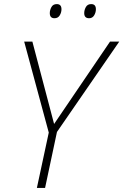

<svg xmlns="http://www.w3.org/2000/svg" viewBox="-20 -917 602 937"><path d="M160 0 218 -270 98 -714H138L244 -312L517 -714H562L258 -273L200 0ZM415 -828Q391 -828 391 -853Q391 -868 399 -882.5Q407 -897 425 -897Q448 -897 448 -872Q448 -856 439.5 -842Q431 -828 415 -828ZM246 -828Q223 -828 223 -853Q223 -868 231 -882.5Q239 -897 257 -897Q280 -897 280 -872Q280 -856 271.5 -842Q263 -828 246 -828Z"/></svg>

Font: Noto Sans Disp ExtLt
Style: Italic
Weight: 200
Italic angle: -12°
Designer: Monotype Design Team
Foundry: Monotype Imaging Inc.
Version: Version 2.000;GOOG;noto-source:20170915:90ef993387c0